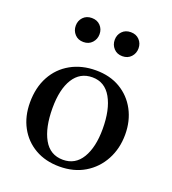

<svg xmlns="http://www.w3.org/2000/svg" viewBox="-135 -827 840 940"><g transform="rotate(20 285.5 -357.0)"><path d="M281 12Q208 12 153.5 -19.5Q99 -51 69 -106.5Q39 -162 39 -234Q39 -312 70.5 -370Q102 -428 159 -460Q216 -492 290 -492Q363 -492 417 -460Q471 -428 501 -372Q531 -316 531 -245Q531 -172 499.5 -113.5Q468 -55 412 -21.5Q356 12 281 12ZM152 -246Q152 -144 185.5 -84.5Q219 -25 286 -25Q350 -25 384 -81.5Q418 -138 418 -233Q418 -334 384 -394Q350 -454 285 -454Q221 -454 186.5 -399Q152 -344 152 -246ZM121 -664Q121 -690 138 -708Q155 -726 183 -726Q211 -726 228 -708Q245 -690 245 -664Q245 -638 228 -619.5Q211 -601 183 -601Q155 -601 138 -619.5Q121 -638 121 -664ZM324 -664Q324 -690 341 -708Q358 -726 386 -726Q414 -726 431 -708Q448 -690 448 -664Q448 -638 431 -619.5Q414 -601 386 -601Q358 -601 341 -619.5Q324 -638 324 -664Z"/></g></svg>

Font: Tiro Devanagari Marathi
Style: Regular
Weight: 400
Designer: Devanagari: John Hudson & Fiona Ross. Latin: John Hudson.
Foundry: Tiro Typeworks Ltd.
Version: Version 1.52